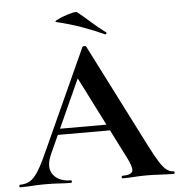

<svg xmlns="http://www.w3.org/2000/svg" viewBox="-63 -847 840 899"><g transform="rotate(-5 357.0 -397.5)"><path d="M171 -229 186 -257H474L481 -229ZM717 -12Q722 -12 722 -6Q722 0 717 0Q687 0 654.5 -2Q622 -4 592 -4Q558 -4 533 -2Q508 0 477 0Q473 0 473 -6Q473 -12 477 -12Q518 -12 524.5 -28.5Q531 -45 506 -94L303 -495L352 -581L153 -142Q126 -82 152 -47Q178 -12 234 -12Q239 -12 239 -6Q239 0 234 0Q204 0 179 -2Q154 -4 116 -4Q77 -4 53.5 -2Q30 0 -4 0Q-8 0 -8 -6Q-8 -12 -4 -12Q23 -12 42.5 -23.5Q62 -35 81.5 -65.5Q101 -96 126 -152L343 -629Q344 -632 352 -632.5Q360 -633 361 -629L611 -137Q635 -90 652.5 -62.5Q670 -35 685.5 -23.5Q701 -12 717 -12ZM454 -679Q403 -702 350.5 -721Q298 -740 232 -756Q222 -758 234.5 -765Q247 -772 268.5 -780Q290 -788 309.5 -792.5Q329 -797 333 -793Q363 -769 393 -742Q423 -715 458 -689Q462 -688 460.5 -682.5Q459 -677 454 -679Z"/></g></svg>

Font: Cormorant Infant Light
Style: Regular
Weight: 300
Designer: Christian Thalmann (Catharsis Fonts)
Foundry: Catharsis Fonts
Version: Version 4.001